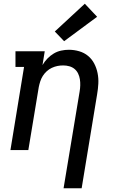

<svg xmlns="http://www.w3.org/2000/svg" viewBox="-20 -805 640 1030"><path d="M321 205 407 -313Q410 -330 410.5 -347Q411 -364 408.5 -380Q406 -396 399 -410.5Q392 -425 380 -435Q368 -445 352 -449.5Q336 -454 319 -454Q303 -454 288 -451Q273 -448 258 -441Q243 -434 230.5 -422.5Q218 -411 209.5 -397.5Q201 -384 196 -368.5Q191 -353 188 -338L132 0H36L109 -446H63V-530H220L208 -456Q219 -475 234.5 -491Q250 -507 268.5 -518Q287 -529 308 -533.5Q329 -538 349 -538Q378 -538 405 -530Q432 -522 452.5 -505Q473 -488 485.5 -464Q498 -440 503.5 -412.5Q509 -385 507.5 -356.5Q506 -328 501 -299L418 205ZM324 -584 274 -636 435 -785 501 -715Z"/></svg>

Font: Iosevka Curly Slab MdExObl
Style: Regular
Weight: 500
Width: 7
Italic angle: -9°
Monospace: yes
Designer: Belleve Invis
Foundry: Belleve Invis
Version: Version 11.1.0; ttfautohint (v1.8.3)